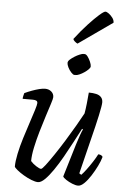

<svg xmlns="http://www.w3.org/2000/svg" viewBox="-62 -982 667 1025"><g transform="rotate(5 272.0 -469.0)"><path d="M181 0Q167 0 145.5 -8.5Q124 -17 103 -29.5Q82 -42 67.5 -54Q53 -66 51 -72Q51 -100 59.5 -141Q68 -182 82 -227Q96 -272 109.5 -312.5Q123 -353 132 -382Q141 -411 141 -420Q141 -429 134.5 -432.5Q128 -436 116 -436H61Q61 -444 63.5 -453.5Q66 -463 67 -467Q86 -476 106.5 -483.5Q127 -491 145 -495.5Q163 -500 176 -500Q196 -500 209.5 -488.5Q223 -477 223 -459Q223 -451 214 -423Q205 -395 192 -354.5Q179 -314 166 -269.5Q153 -225 144 -182.5Q135 -140 135 -109Q147 -95 165 -83.5Q183 -72 191 -72Q197 -72 214.5 -95Q232 -118 257 -155Q282 -192 308.5 -235Q335 -278 358.5 -318.5Q382 -359 397 -387Q401 -409 404.5 -441Q408 -473 410 -500Q433 -500 450 -496Q467 -492 476.5 -481.5Q486 -471 486 -454Q486 -438 474.5 -384.5Q463 -331 442.5 -250Q422 -169 397 -66L408 -59Q418 -69 433.5 -89.5Q449 -110 464.5 -134Q480 -158 489 -176Q498 -176 504.5 -172.5Q511 -169 513 -164Q507 -142 493.5 -114.5Q480 -87 463 -60.5Q446 -34 428.5 -17Q411 0 396 0Q383 0 364.5 -7.5Q346 -15 331 -25Q316 -35 313 -42L366 -218Q375 -247 383 -269.5Q391 -292 396 -301L391 -304Q373 -270 351.5 -229Q330 -188 307 -147.5Q284 -107 261 -73.5Q238 -40 217.5 -20Q197 0 181 0ZM325 -587Q318 -587 307.5 -598.5Q297 -610 290 -624Q283 -638 283 -648Q283 -657 293 -666Q303 -675 316.5 -683.5Q330 -692 343.5 -697.5Q357 -703 363 -703Q371 -703 380 -691.5Q389 -680 395.5 -665Q402 -650 402 -640Q402 -633 392.5 -624Q383 -615 370.5 -606.5Q358 -598 345.5 -592.5Q333 -587 325 -587ZM332 -587Q325 -587 314.5 -598Q304 -609 297 -624Q290 -639 290 -648Q290 -656 299 -665.5Q308 -675 322 -683.5Q336 -692 349.5 -697.5Q363 -703 369 -703Q378 -703 386.5 -691.5Q395 -680 401.5 -665Q408 -650 408 -640Q408 -633 399 -624Q390 -615 377.5 -606.5Q365 -598 352.5 -592.5Q340 -587 332 -587ZM327 -755Q320 -758 312 -765Q304 -772 303 -778Q339 -825 372.5 -861Q406 -897 429.5 -917.5Q453 -938 461 -938Q468 -938 479 -930Q490 -922 499.5 -909.5Q509 -897 509 -883Z"/></g></svg>

Font: Texturina Medium 12pt Light
Style: Italic
Weight: 300
Italic angle: -11°
Version: Version 1.002